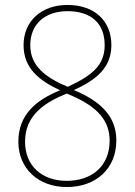

<svg xmlns="http://www.w3.org/2000/svg" viewBox="-20 -744 545 774"><path d="M252 -724C146 -724 75 -658 75 -562C75 -468 139 -419 222 -380C124 -340 54 -281 54 -173C54 -65 134 10 249 10C366 10 449 -63 449 -178C449 -278 382 -337 278 -381C368 -422 429 -471 429 -562C429 -661 360 -724 252 -724ZM252 -699C346 -699 402 -651 402 -562C402 -479 348 -438 253 -394C160 -433 102 -480 102 -562C102 -648 163 -699 252 -699ZM81 -173C81 -277 156 -329 249 -367L272 -357C374 -312 422 -257 422 -177C422 -76 352 -15 249 -15C149 -15 81 -75 81 -173Z"/></svg>

Font: Noto Sans Gujarati SemiCondensed Thin
Style: Regular
Weight: 100
Width: 4
Designer: Jelle Bosma - Monotype Design Team, Universal Thirst
Foundry: Monotype Imaging Inc.
Version: Version 2.106